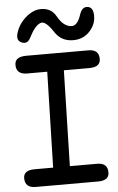

<svg xmlns="http://www.w3.org/2000/svg" viewBox="-65 -1032 675 1095"><g transform="rotate(-5 273.0 -484.0)"><path d="M136.5 -829.8Q118 -792.9 84 -808.3Q55.2 -821.5 66.8 -861.5Q81.8 -913.3 124.9 -950.7Q168.3 -988.1 213 -987.6Q271.6 -987.2 298.2 -937.9Q332.2 -877.3 377.4 -875.5Q411.8 -874.2 432 -936.6Q445.3 -977.9 474.2 -976.6Q513.3 -975.3 510.7 -916Q508.6 -865.9 467.7 -827.2Q433.3 -795.1 381.7 -794.7Q312.4 -794.2 275.9 -850.9Q232 -918.6 203.6 -908.9Q170.9 -898.4 136.5 -829.8ZM105.5 -729.5H461.4Q520.5 -729.5 521.5 -676.8Q522.5 -628.4 458.5 -628.4H312L298.3 -80.6H454.6Q513.7 -80.6 514.6 -27.8Q515.6 20.5 451.7 20.5H94.2Q32.7 20.5 32.7 -34.7Q32.7 -81.1 98.6 -80.6H202.6L216.8 -628.4H101.1Q39.6 -628.4 39.6 -683.1Q39.6 -729.5 105.5 -729.5Z"/></g></svg>

Font: Comic Relief
Style: Regular
Weight: 400
Designer: Jeff Davis
Foundry: Loudifier
Version: Version 1.0